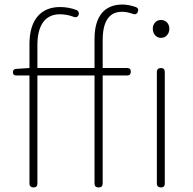

<svg xmlns="http://www.w3.org/2000/svg" viewBox="-20 -827 852 847"><path d="M672 -263V-17C672 -6 679 0 690 0C701 0 707 -6 707 -17V-263V-510C707 -521 701 -527 690 -527C679 -527 672 -521 672 -510ZM665 -671C671 -664 680 -660 690 -660C701 -660 710 -664 716 -671C723 -678 727 -688 727 -701C727 -723 711 -739 690 -739C670 -739 654 -723 654 -701C654 -688 658 -678 665 -671ZM397 -247V-18C397 -6 403 0 415 0C427 0 433 -6 433 -18V-494H541C552 -494 557 -500 557 -511C557 -522 552 -527 541 -527H433V-650C433 -729 459 -775 518 -775C533 -775 549 -772 565 -766C575 -762 584 -764 588 -775C592 -785 589 -792 579 -796C558 -803 538 -807 520 -807C443 -807 397 -758 397 -655V-527H145V-628C145 -714 178 -764 244 -764C263 -764 283 -761 304 -753C315 -749 323 -751 327 -762C330 -771 326 -779 317 -783C293 -792 268 -796 245 -796C163 -796 110 -743 110 -633V-527L50 -523C41 -522 37 -517 37 -508C37 -499 42 -494 51 -494H110V-17C110 -6 117 0 128 0C139 0 145 -6 145 -17V-494H271H397Z"/></svg>

Font: GenSenRounded2 TW EL
Style: Regular
Weight: 250
Version: Version 2.100;PS 2.1;hotconv 16.6.51;makeotf.lib2.5.65220 DE